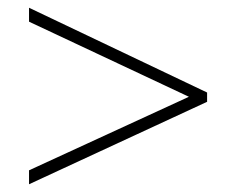

<svg xmlns="http://www.w3.org/2000/svg" viewBox="-20 -610 610 496"><path d="M55 -170 468 -360 55 -554V-590L515 -371V-347L55 -134Z"/></svg>

Font: Noto Sans Armenian ExtraLight
Style: Regular
Weight: 250
Designer: Monotype Design Team
Foundry: Monotype Imaging Inc.
Version: Version 2.007